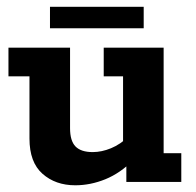

<svg xmlns="http://www.w3.org/2000/svg" viewBox="-20 -542 585 572"><path d="M204.3 10Q145.3 10 106.6 -24.3Q67.8 -58.5 67.8 -129.3V-314.5H5.2V-400H188.7V-160.2Q188.7 -122.3 205 -105.6Q221.4 -88.9 256.2 -88.9Q282.9 -88.9 310.8 -100.4Q338.7 -111.8 365 -137L346.6 -103V-314.5H289V-400H467.5V-85.5H520.1V0H356.4V-62.6L376.9 -65Q338.6 -26.3 294.1 -8.1Q249.6 10 204.3 10ZM128.9 -457.8V-521.8H408.1V-457.8Z"/></svg>

Font: Rokkitt SemiBold
Style: Regular
Weight: 600
Designer: Vernon Adams
Foundry: Vernon Adams
Version: Version 3.103